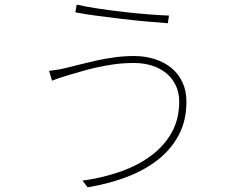

<svg xmlns="http://www.w3.org/2000/svg" viewBox="-20 -777 1040 826"><path d="M751 -340Q751 -378 736.5 -409Q722 -440 696 -461.5Q670 -483 634.5 -494.5Q599 -506 557 -506Q512 -506 472 -500.5Q432 -495 396.5 -487Q361 -479 330.5 -470Q300 -461 275 -454Q251 -447 235 -441.5Q219 -436 204 -430L191 -472Q208 -474 226.5 -477Q245 -480 265 -485Q290 -491 323 -499.5Q356 -508 394.5 -516.5Q433 -525 474 -530.5Q515 -536 557 -536Q604 -536 645 -523Q686 -510 716.5 -485.5Q747 -461 764.5 -424Q782 -387 782 -339Q782 -258 749 -196Q716 -134 658.5 -89Q601 -44 523.5 -15Q446 14 357 29L335 0Q423 -12 499 -39Q575 -66 631 -108Q687 -150 719 -207.5Q751 -265 751 -340ZM310 -757Q349 -748 403 -740Q457 -732 513.5 -725.5Q570 -719 622 -715Q674 -711 707 -710L702 -677Q663 -680 611.5 -684.5Q560 -689 505.5 -695.5Q451 -702 398 -709Q345 -716 304 -724Z"/></svg>

Font: SpoqaHanSans
Style: Thin
Weight: 250
Designer: [Spoqa Han Sans] Dong-huui Kim \uAE40 \uB3D9 \uD718   [Noto Sans] Ryoko NISHIZUKA \u897F \u585A \u6DBC \u5B50  (kana & i
Foundry: Spoqa (http://bi.spoqa.com)
Version: Version 1.004;PS 1.004;hotconv 1.0.82;makeotf.lib2.5.63406